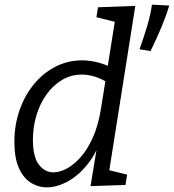

<svg xmlns="http://www.w3.org/2000/svg" viewBox="-20 -797 748 826"><path d="M181.9 9Q143.9 9 111.9 -11.5Q79.9 -32 60.9 -75Q41.9 -118 41.9 -187Q41.9 -259 63.9 -322.4Q85.9 -385.7 125.4 -434Q164.9 -482.4 218.3 -509.9Q271.6 -537.4 334 -537.4Q371.3 -537.4 411.9 -525.5Q452.4 -513.7 494.7 -485.7L441.1 -497.1L479.8 -741L506.9 -695.1L394.8 -722.9L401.5 -765.7L562.1 -771.7L443.8 -23.7L416.7 -72.9L526.8 -45.8L519.8 -1.3L369.5 3.7L402.2 -194.9L425.6 -231.7Q402.6 -150.1 361.3 -96.4Q320 -42.7 272.3 -16.8Q224.6 9 181.9 9ZM210.1 -55.6Q237.4 -55.6 267.9 -72.1Q298.3 -88.5 327.6 -121.7Q356.9 -154.8 379.5 -205.4Q402.1 -256 413.5 -324.3L435.8 -463.2L449.8 -437.2Q418.9 -457.5 389.6 -466.8Q360.3 -476.1 332 -476.1Q286 -476.1 247.6 -453.5Q209.1 -430.8 180.8 -391.7Q152.5 -352.6 137.1 -302Q121.6 -251.3 121.6 -195.4Q121.6 -122.5 147 -89Q172.5 -55.6 210.1 -55.6ZM627.6 -577.3 580.1 -585Q599.4 -638.3 613.5 -686.1Q627.7 -734 633.7 -777.1L707.9 -773.1Q696.6 -733.7 676.3 -684.3Q655.9 -634.9 627.6 -577.3Z"/></svg>

Font: Bitter Thin
Style: Italic
Weight: 100
Italic angle: -9°
Designer: Sol Matas, and Bitter project Authors
Foundry: Sol Matas
Version: Version 2.002